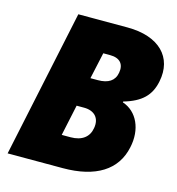

<svg xmlns="http://www.w3.org/2000/svg" viewBox="-106 -806 828 898"><g transform="rotate(15 307.5 -357.0)"><path d="M12 0H279C438 0 535 -61 559 -176C579 -267 543 -346 471 -370V-374C557 -399 597 -439 611 -509C636 -631 555 -714 401 -714H163ZM295 -440 323 -568H356C404 -568 426 -542 418 -499C411 -459 381 -440 331 -440ZM234 -149 266 -299H302C353 -299 381 -268 372 -219C365 -175 332 -149 277 -149Z"/></g></svg>

Font: Noto Sans Black
Style: Italic
Weight: 900
Italic angle: -12°
Designer: Monotype Design Team
Foundry: Monotype Imaging Inc.
Version: Version 2.013